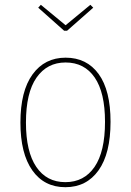

<svg xmlns="http://www.w3.org/2000/svg" viewBox="-20 -769 545 799"><path d="M440 -262Q440 -130 390 -60Q340 10 252 10Q164 10 114.5 -60Q65 -130 65 -259Q65 -390 115.5 -459.5Q166 -529 253 -529Q341 -529 390.5 -461Q440 -393 440 -262ZM88 -259Q88 -138 131 -74.5Q174 -11 252 -11Q330 -11 373.5 -74.5Q417 -138 417 -262Q417 -384 374 -446.5Q331 -509 253 -509Q176 -509 132 -446Q88 -383 88 -259ZM356 -749 368 -737 259 -641H247L139 -737L150 -749L253 -664Z"/></svg>

Font: Fira Sans Condensed Thin
Style: Regular
Weight: 250
Width: 3
Designer: Carrois Corporate & Edenspiekermann AG
Foundry: Carrois Corporate GbR & Edenspiekermann AG
Version: Version 4.203